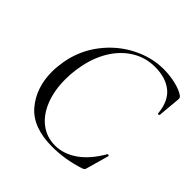

<svg xmlns="http://www.w3.org/2000/svg" viewBox="-172 -777 931 931"><g transform="rotate(45 293.5 -311.5)"><path d="M59 -245Q59 -276 66 -318Q83 -411 139 -483.5Q195 -556 273.5 -596Q352 -636 434 -636Q476 -636 516 -626.5Q556 -617 579 -601Q585 -596 586.5 -592Q588 -588 587 -577L577 -466Q576 -462 571 -462Q566 -462 566 -466Q559 -542 514.5 -578Q470 -614 396 -614Q332 -614 278 -581Q224 -548 187.5 -487.5Q151 -427 138 -346Q131 -305 131 -262Q131 -187 154.5 -127.5Q178 -68 221.5 -34.5Q265 -1 323 -1Q381 -1 435 -38.5Q489 -76 532 -151Q534 -153 535 -153Q538 -153 540.5 -151Q543 -149 542 -147L512 -40Q509 -27 506 -23Q503 -19 494 -16Q407 13 317 13Q184 13 121.5 -60.5Q59 -134 59 -245Z"/></g></svg>

Font: Cormorant Infant
Style: Italic
Weight: 400
Italic angle: -10°
Designer: Christian Thalmann (Catharsis Fonts)
Foundry: Catharsis Fonts
Version: Version 4.000